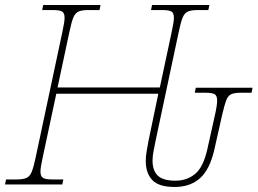

<svg xmlns="http://www.w3.org/2000/svg" viewBox="-33 -734 1025 764"><path d="M662 10Q599 10 573 -17.5Q547 -45 547 -94Q547 -112 550.5 -132Q554 -152 558 -174L597 -361H191L137 -108Q133 -89 130.5 -75Q128 -61 128 -51Q128 -32 138.5 -26Q149 -20 174 -20H219L215 0H-13L-9 -20H34Q59 -20 72.5 -26Q86 -32 93.5 -51Q101 -70 109 -108L215 -606Q219 -626 221.5 -639.5Q224 -653 224 -663Q224 -683 213.5 -688.5Q203 -694 178 -694H135L139 -714H367L363 -694H318Q293 -694 279.5 -688Q266 -682 258.5 -663.5Q251 -645 243 -606L196 -386H603L650 -606Q654 -626 656.5 -639.5Q659 -653 659 -663Q659 -683 648.5 -688.5Q638 -694 613 -694H568L572 -714H800L796 -694H753Q728 -694 714.5 -688Q701 -682 693.5 -663.5Q686 -645 678 -606L587 -178Q582 -154 578 -133Q574 -112 574 -95Q574 -55 595 -35Q616 -15 665 -15Q711 -15 743.5 -42Q776 -69 792 -140L822 -275Q831 -314 831 -334Q831 -354 820.5 -359.5Q810 -365 785 -365H742L746 -385H972L968 -365H925Q900 -365 887 -359Q874 -353 867 -334.5Q860 -316 851 -277L820 -139Q802 -60 763 -25Q724 10 662 10Z"/></svg>

Font: Noto Serif Thin
Style: Italic
Weight: 100
Italic angle: -12°
Designer: Monotype Design Team
Foundry: Monotype Imaging Inc.
Version: Version 2.014; ttfautohint (v1.8.4.7-5d5b)